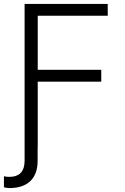

<svg xmlns="http://www.w3.org/2000/svg" viewBox="-35 -747 633 971"><path d="M89.4 65.4V-727.1H509.8V-667.5H155.8V-394H477.1V-334H155.8V0H155.3V66.4Q155.3 132.8 118.7 168.5Q82 204.1 12.2 204.1Q3.4 204.1 -15.1 200.2V144.5Q-1.5 147.5 11.7 147.5Q89.4 147.5 89.4 65.4Z"/></svg>

Font: Interop Light
Style: Regular
Weight: 300
Designer: Rasmus Andersson, Google, Jang Haemin
Foundry: jhaemin
Version: Version 1.007